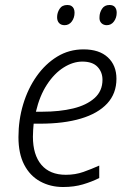

<svg xmlns="http://www.w3.org/2000/svg" viewBox="-20 -740 513 770"><path d="M233 10Q182 10 141 -12.5Q100 -35 77 -79.5Q54 -124 54 -190Q54 -259 73 -322Q92 -385 127 -434.5Q162 -484 209.5 -513Q257 -542 315 -542Q378 -542 412.5 -510Q447 -478 447 -424Q447 -365 410 -325Q373 -285 304.5 -264.5Q236 -244 140 -244H115Q114 -233 113 -219.5Q112 -206 112 -192Q112 -119 146 -79Q180 -39 244 -39Q282 -39 314.5 -50.5Q347 -62 378 -76V-26Q348 -11 312.5 -0.5Q277 10 233 10ZM150 -292Q219 -292 273 -305Q327 -318 359 -346.5Q391 -375 391 -420Q391 -451 371 -472Q351 -493 310 -493Q273 -493 235.5 -469.5Q198 -446 168.5 -401Q139 -356 124 -292ZM408 -639Q395 -639 386.5 -647.5Q378 -656 379 -671Q379 -689 389 -704.5Q399 -720 419 -720Q434 -720 441 -711.5Q448 -703 448 -689Q448 -669 437 -654Q426 -639 408 -639ZM239 -639Q225 -639 217 -647.5Q209 -656 209 -671Q209 -689 219 -704.5Q229 -720 250 -720Q260 -720 266.5 -716Q273 -712 276 -705Q279 -698 279 -689Q279 -669 268 -654Q257 -639 239 -639Z"/></svg>

Font: Noto Sans Display Light
Style: Italic
Weight: 300
Italic angle: -12°
Designer: Monotype Design Team
Foundry: Monotype Imaging Inc.
Version: Version 2.003